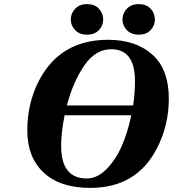

<svg xmlns="http://www.w3.org/2000/svg" viewBox="-20 -901 843 936"><path d="M656 -881Q693 -881 714 -859Q735 -837 735 -806Q735 -776 714 -754Q693 -732 656 -732Q620 -732 598.5 -754Q577 -776 577 -806Q577 -836 598.5 -858.5Q620 -881 656 -881ZM404 -881Q441 -881 462 -859Q483 -837 483 -806Q483 -776 462 -754Q441 -732 404 -732Q368 -732 346.5 -754Q325 -776 325 -806Q325 -836 346.5 -858.5Q368 -881 404 -881ZM113 -264Q113 -398 170 -508Q274 -707 507 -707Q641 -707 722 -635.5Q803 -564 803 -419Q803 -289 744 -176Q645 15 420 15Q272 15 192.5 -60Q113 -135 113 -264ZM278 -190Q278 -31 403 -31Q454 -31 499 -76.5Q544 -122 573.5 -189Q603 -256 620 -339H295Q278 -254 278 -190ZM306 -387H629Q638 -448 638 -506Q638 -661 522 -661Q446 -661 391.5 -582.5Q337 -504 306 -387Z"/></svg>

Font: Heuristica
Style: Bold Italic
Weight: 700
Italic angle: -13°
Version: Version 1.0.2